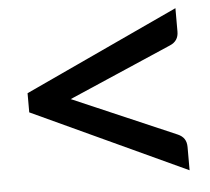

<svg xmlns="http://www.w3.org/2000/svg" viewBox="-43 -658 651 594"><g transform="rotate(-5 283.0 -361.5)"><path d="M495.6 -499.5 175.3 -360.8 495.6 -222.7Q509.3 -216.8 515.9 -206.8Q522.5 -196.8 522.5 -181.6V-109.4L43.9 -331.1V-390.6L522.5 -612.8V-540Q522.5 -510.7 495.6 -499.5Z"/></g></svg>

Font: Lycee Sans SemiBold
Style: Regular
Weight: 600
Designer: Justin Alvin
Foundry: Alkove Design
Version: Version 1.030